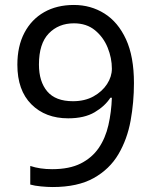

<svg xmlns="http://www.w3.org/2000/svg" viewBox="-20 -744 612 774"><path d="M520 -409Q520 -332 506.5 -257.5Q493 -183 457.5 -122.5Q422 -62 357.5 -26Q293 10 192 10Q172 10 145.5 7.5Q119 5 102 0V-75Q141 -62 190 -62Q260 -62 305.5 -85Q351 -108 378 -147.5Q405 -187 417 -239.5Q429 -292 431 -350H425Q403 -316 361.5 -291.5Q320 -267 255 -267Q163 -267 106.5 -323.5Q50 -380 50 -483Q50 -558 78.5 -612Q107 -666 158 -695Q209 -724 278 -724Q346 -724 401 -689.5Q456 -655 488 -585.5Q520 -516 520 -409ZM278 -650Q216 -650 176.5 -609Q137 -568 137 -484Q137 -415 170.5 -375.5Q204 -336 274 -336Q322 -336 357 -355.5Q392 -375 411.5 -405Q431 -435 431 -467Q431 -510 414 -552Q397 -594 363 -622Q329 -650 278 -650Z"/></svg>

Font: TSCustom
Style: Regular
Weight: 400
Designer: Monotype Design Team
Foundry: Monotype Imaging Inc.
Version: Version 2.004; ttfautohint (v1.8.3) -l 8 -r 50 -G 200 -x 14 